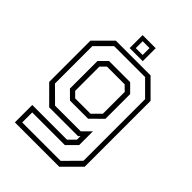

<svg xmlns="http://www.w3.org/2000/svg" viewBox="-248 -786 1100 1100"><g transform="rotate(45 302.5 -235.5)"><path d="M80 200V59H361L401.5 18.5V-10L391.5 0H158L55 -103V-437L158 -540H439.5L542.5 -437V97L439.5 200ZM110 170.5H421.5L513.5 77.5V-421.5L424 -511H173L85 -423V-120L175 -30.5H383L432.5 -80V31.5L374.5 89.5H110ZM215 -111.5 166 -160V-383.5L213 -430H384L432.5 -381.5V-181.5L362 -111.5ZM227 -141.5H351.5L401.5 -191.5V-368.5L370.5 -399H227L196.5 -368.5V-172ZM244 -566V-671H350V-566ZM269 -590.5H324.5V-646.5H269Z"/></g></svg>

Font: Tourney Light
Style: Regular
Weight: 300
Version: Version 1.015